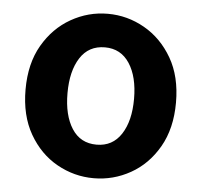

<svg xmlns="http://www.w3.org/2000/svg" viewBox="-46 -622 718 684"><g transform="rotate(5 313.0 -280.0)"><path d="M313 14Q243 14 181.5 -20.5Q120 -55 82 -121Q44 -187 44 -280Q44 -373 82 -438.5Q120 -504 181.5 -539Q243 -574 313 -574Q383 -574 444.5 -539Q506 -504 544 -438.5Q582 -373 582 -280Q582 -187 544 -121Q506 -55 444.5 -20.5Q383 14 313 14ZM313 -106Q370 -106 401 -153.5Q432 -201 432 -280Q432 -359 401 -406.5Q370 -454 313 -454Q255 -454 224.5 -406.5Q194 -359 194 -280Q194 -201 224.5 -153.5Q255 -106 313 -106Z"/></g></svg>

Font: Source Han Sans
Style: Bold
Weight: 700
Designer: Ryoko NISHIZUKA Ë•øÂ°öÊ∂ºÂ≠ê (kana, bopomofo & ideographs); Paul D. Hunt (Latin, Greek & Cyrillic); Sandoll Communicatio
Foundry: Adobe
Version: Version 2.004;hotconv 1.0.118;makeotfexe 2.5.65603